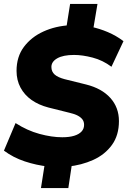

<svg xmlns="http://www.w3.org/2000/svg" viewBox="-25 -840 647 975"><path d="M183 115 204 -19 222 6Q159 -1 100.5 -20.5Q42 -40 -5 -75L54 -215Q113 -177 175.5 -160Q238 -143 291 -143Q327 -143 351.5 -150.5Q376 -158 389 -172Q402 -186 402 -206Q402 -222 394 -233Q386 -244 370.5 -252.5Q355 -261 329 -267L221 -294Q171 -307 135 -332.5Q99 -358 79 -395.5Q59 -433 59 -480Q59 -552 96.5 -602Q134 -652 195.5 -680Q257 -708 331 -712L311 -694L331 -820H470L449 -695L437 -704Q480 -695 522.5 -677Q565 -659 602 -631L541 -501Q497 -534 445.5 -547.5Q394 -561 351 -561Q296 -561 266 -544Q236 -527 236 -500Q236 -476 252.5 -461.5Q269 -447 303 -438L412 -411Q492 -391 535.5 -342.5Q579 -294 579 -225Q579 -153 543.5 -104Q508 -55 448.5 -28Q389 -1 318 6L342 -18L322 115Z"/></svg>

Font: Nunito Sans 12pt ExtraLight 12pt Black
Style: Italic
Weight: 900
Italic angle: -9°
Version: Version 3.101;gftools[0.9.27]